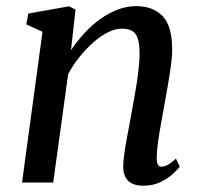

<svg xmlns="http://www.w3.org/2000/svg" viewBox="-20 -580 638 610"><path d="M205.5 -420.5Q224.5 -449 248 -474.5Q271.5 -500 298.2 -519.2Q325 -538.5 353.8 -549.5Q382.5 -560.5 413 -560.5Q465.5 -560.5 496.2 -529.2Q527 -498 527 -421.5Q527 -400.5 522.8 -369.8Q518.5 -339 512.8 -306Q507 -273 502 -245Q497.5 -219 492 -189.5Q486.5 -160 482.5 -132Q478.5 -104 478 -82.5Q477.5 -65.5 481.2 -58Q485 -50.5 492 -50.5Q501.5 -50.5 512.8 -56.2Q524 -62 539 -76L551 -51Q546.5 -43.5 530.8 -28.8Q515 -14 490.8 -2Q466.5 10 435.5 10Q412.5 10 398.2 2.5Q384 -5 377.5 -19.2Q371 -33.5 371.5 -54Q372 -68.5 374.5 -88.2Q377 -108 381.2 -130.8Q385.5 -153.5 389.8 -177Q394 -200.5 398 -222Q402 -244 406.5 -268.2Q411 -292.5 414.8 -317.8Q418.5 -343 421 -367Q423.5 -391 423.5 -411.5Q423 -441.5 417.5 -458.2Q412 -475 399.5 -482Q387 -489 366.5 -489Q346.5 -489 323.2 -477.5Q300 -466 277 -445.8Q254 -425.5 233 -399.5Q212 -373.5 196.5 -344.5L149 0H50L115 -479L63.5 -502.5L70 -537L199.5 -560L220 -549.5Z"/></svg>

Font: Merriweather 36pt
Style: Italic
Weight: 400
Italic angle: -7.8°
Version: Version 2.101